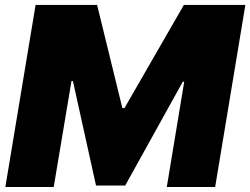

<svg xmlns="http://www.w3.org/2000/svg" viewBox="-20 -747 1000 767"><path d="M122.2 -727.3H367.9L468.8 -315.3H477.3L714.5 -727.3H960.2L839.5 0H646.3L715.9 -420.5H710.2L480.1 -5.7H363.6L271.3 -423.3H265.6L194.6 0H1.4Z"/></svg>

Font: Karasuma Gothic
Style: Italic
Weight: 900
Italic angle: -9.39999°
Designer: Rasmus Andersson / Ryoko Nishizuka
Foundry: Genbu
Version: Version 1.00